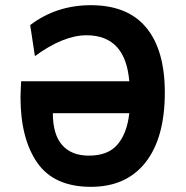

<svg xmlns="http://www.w3.org/2000/svg" viewBox="-20 -704 712 736"><path d="M320.8 -107.4Q395 -107.4 431.2 -150.9Q467.3 -194.3 475.6 -270H182.6Q182.6 -188.5 218.3 -147.9Q253.9 -107.4 320.8 -107.4ZM328.6 12.2Q187 12.2 122.8 -80.3Q58.6 -172.9 58.6 -331.5Q58.6 -340.3 59.6 -361.8Q60.5 -383.3 61 -392.6H475.6Q468.3 -478 430.2 -521.5Q388.7 -568.8 312 -568.8Q222.7 -568.8 113.8 -488.8L95.7 -607.9Q196.3 -684.1 328.1 -684.1Q469.7 -684.1 540.8 -597.9Q611.8 -511.7 611.8 -349.6Q611.8 -175.8 538.1 -81.8Q464.4 12.2 328.6 12.2Z"/></svg>

Font: Cadman
Style: Bold
Weight: 700
Designer: Paul James MIller
Foundry: High-Logic / Made with FontCreator
Version: Version 2.114;March 28, 2021;FontCreator 13.0.0.2683 64-bit